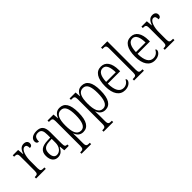

<svg xmlns="http://www.w3.org/2000/svg" viewBox="109 -1824 3127 3127"><g transform="rotate(-45 1672.0 -261.0)"><path d="M32 0H255V-32H235C186 -32 167 -38 167 -103V-275C167 -374 199 -499 264 -499C302 -499 312 -471 312 -422C351 -422 367 -444 367 -476C367 -517 341 -545 287 -545C217 -545 188 -489 166 -431H163L154 -536H30V-504H35C86 -504 105 -497 105 -433V-106C105 -39 86 -32 37 -32H32Z M530 10C605 10 637 -36 668 -91H673L682 0H784V-32H781C741 -32 729 -45 729 -110V-372C729 -495 681 -544 582 -544C492 -544 439 -503 439 -445C439 -409 457 -391 490 -391C490 -464 511 -506 579 -506C650 -506 667 -458 667 -372V-309L598 -306C467 -301 404 -253 404 -148C404 -41 458 10 530 10ZM545 -31C491 -31 467 -77 467 -145C467 -225 503 -270 608 -274L668 -277V-188C668 -101 618 -31 545 -31Z M840 238H1062V207H1046C1000 207 979 200 979 135V25C979 -22 978 -64 977 -91H980C1003 -29 1045 10 1113 10C1220 10 1281 -78 1281 -274C1281 -463 1223 -546 1113 -546C1043 -546 1003 -503 979 -443H976L969 -536H831V-504H848C900 -504 917 -497 917 -433V133C917 199 897 207 850 207H840ZM1104 -32C1009 -32 979 -124 979 -274C979 -418 1013 -504 1103 -504C1185 -504 1219 -427 1219 -275C1219 -123 1185 -32 1104 -32Z M1348 238H1570V207H1554C1508 207 1487 200 1487 135V25C1487 -22 1486 -64 1485 -91H1488C1511 -29 1553 10 1621 10C1728 10 1789 -78 1789 -274C1789 -463 1731 -546 1621 -546C1551 -546 1511 -503 1487 -443H1484L1477 -536H1339V-504H1356C1408 -504 1425 -497 1425 -433V133C1425 199 1405 207 1358 207H1348ZM1612 -32C1517 -32 1487 -124 1487 -274C1487 -418 1521 -504 1611 -504C1693 -504 1727 -427 1727 -275C1727 -123 1693 -32 1612 -32Z M2076 10C2172 10 2219 -49 2219 -85C2219 -100 2212 -109 2204 -113C2184 -71 2146 -33 2085 -33C2001 -33 1951 -107 1950 -267H2235V-298C2235 -455 2173 -544 2067 -544C1953 -544 1888 -451 1888 -263C1888 -89 1958 10 2076 10ZM2173 -306H1951C1956 -431 1992 -505 2068 -505C2142 -505 2171 -424 2173 -306Z M2288 0H2515V-32H2504C2449 -32 2432 -39 2432 -105V-760H2288V-728H2303C2349 -728 2371 -722 2371 -656V-105C2371 -39 2354 -32 2299 -32H2288Z M2762 10C2858 10 2905 -49 2905 -85C2905 -100 2898 -109 2890 -113C2870 -71 2832 -33 2771 -33C2687 -33 2637 -107 2636 -267H2921V-298C2921 -455 2859 -544 2753 -544C2639 -544 2574 -451 2574 -263C2574 -89 2644 10 2762 10ZM2859 -306H2637C2642 -431 2678 -505 2754 -505C2828 -505 2857 -424 2859 -306Z M2996 0H3219V-32H3199C3150 -32 3131 -38 3131 -103V-275C3131 -374 3163 -499 3228 -499C3266 -499 3276 -471 3276 -422C3315 -422 3331 -444 3331 -476C3331 -517 3305 -545 3251 -545C3181 -545 3152 -489 3130 -431H3127L3118 -536H2994V-504H2999C3050 -504 3069 -497 3069 -433V-106C3069 -39 3050 -32 3001 -32H2996Z"/></g></svg>

Font: Noto Serif Myanmar Condensed Light
Style: Regular
Weight: 300
Width: 3
Designer: Ben Mitchell and the Monotype Design Team
Foundry: Monotype Imaging Inc.
Version: Version 2.106